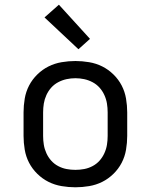

<svg xmlns="http://www.w3.org/2000/svg" viewBox="-20 -787 640 815"><path d="M300 8Q271 8 241.5 3Q212 -2 186 -15Q160 -28 138.5 -49Q117 -70 103.5 -96Q90 -122 85 -151.5Q80 -181 80 -210V-310Q80 -339 85 -368.5Q90 -398 103.5 -424Q117 -450 138.5 -471Q160 -492 186 -505Q212 -518 241.5 -523Q271 -528 300 -528Q329 -528 358.5 -523Q388 -518 414 -505Q440 -492 461.5 -471Q483 -450 496.5 -424Q510 -398 515 -368.5Q520 -339 520 -310V-210Q520 -181 515 -151.5Q510 -122 496.5 -96Q483 -70 461.5 -49Q440 -28 414 -15Q388 -2 358.5 3Q329 8 300 8ZM300 -66Q319 -66 337.5 -69.5Q356 -73 373 -82Q390 -91 402.5 -105Q415 -119 423 -136.5Q431 -154 434 -172.5Q437 -191 437 -210V-310Q437 -329 434 -347.5Q431 -366 423 -383.5Q415 -401 402.5 -415Q390 -429 373 -438Q356 -447 337.5 -451Q319 -455 300 -455Q281 -455 262.5 -451Q244 -447 227 -438Q210 -429 197.5 -415Q185 -401 177 -383.5Q169 -366 166 -347.5Q163 -329 163 -310V-210Q163 -191 166 -172.5Q169 -154 177 -136.5Q185 -119 197.5 -105Q210 -91 227 -82Q244 -73 262.5 -69.5Q281 -66 300 -66ZM313 -578 169 -713 230 -767 362 -622Z"/></svg>

Font: Nova
Style: Regular
Weight: 400
Monospace: yes
Designer: Belleve Invis
Foundry: Belleve Invis
Version: Version 24.1.4; ttfautohint (v1.8.4)